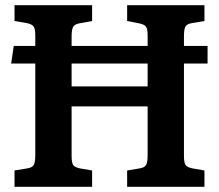

<svg xmlns="http://www.w3.org/2000/svg" viewBox="-20 -720 844 740"><path d="M36 0V-63L85 -71Q104 -74 110 -84Q116 -94 116 -122V-475H23L33 -543H116V-583Q116 -609 109.5 -618Q103 -627 83 -631L36 -639V-700H335V-639L286 -630Q268 -627 262 -616.5Q256 -606 256 -579V-543H549V-583Q549 -609 542.5 -617.5Q536 -626 516 -630L470 -639V-700H768V-639L720 -631Q701 -628 695 -618Q689 -608 689 -580V-543H780V-475H689V-118Q689 -92 695.5 -83.5Q702 -75 722 -71L768 -63V0H470V-63L518 -71Q537 -74 543 -84Q549 -94 549 -122V-310H256V-118Q256 -92 262.5 -83.5Q269 -75 288 -71L335 -63V0ZM256 -387H549V-475H256Z"/></svg>

Font: Literata SemiBold
Style: Regular
Weight: 600
Designer: Latin by Veronika Burian and Jose Scaglione. Greek by Irene Vlachou. Cyrillic by Vera Evstafieva.
Foundry: TypeTogether
Version: Version 3.103; ttfautohint (v1.8.4.7-5d5b);gftools[0.9.29]